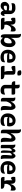

<svg xmlns="http://www.w3.org/2000/svg" viewBox="3188 -3998 825 7240"><g transform="rotate(90 3600.0 -377.5)"><path d="M510 -354Q510 -332 510 -310Q510 -288 510 -266.5Q510 -245 510 -223Q510 -201 510 -179Q510 -167 510 -155.5Q510 -144 510 -132Q514 -130 520 -128.5Q526 -127 530 -127Q541 -127 552 -130.5Q563 -134 573 -142H579Q580 -136 580.5 -131.5Q581 -127 581 -120Q581 -92 571.5 -64.5Q562 -37 547 -22Q531 -6 516 0.5Q501 7 486 7Q460 7 437.5 -7.5Q415 -22 399.5 -44.5Q384 -67 375 -94Q366 -121 366 -145Q366 -168 366 -190.5Q366 -213 366 -233Q366 -257 368 -282Q370 -307 374.5 -335Q379 -363 385 -396Q366 -405 347.5 -410Q329 -415 308.5 -417Q288 -419 263 -419Q233 -419 208 -416.5Q183 -414 159 -409.5Q135 -405 109 -397H103Q102 -406 100.5 -417.5Q99 -429 99 -441Q99 -462 105 -482Q111 -502 124 -515Q136 -526 156 -533.5Q176 -541 210 -544.5Q244 -548 295 -548Q347 -548 386.5 -531Q426 -514 453.5 -485Q481 -456 495.5 -422Q510 -388 510 -354ZM194 -155Q194 -128 205.5 -118Q217 -108 250 -108Q271 -108 293 -115Q315 -122 337 -137Q359 -152 379 -177L387 -96H370Q357 -70 332.5 -45.5Q308 -21 275 -5.5Q242 10 204 10Q155 10 120.5 -7.5Q86 -25 68 -59.5Q50 -94 50 -147V-154Q50 -182 64.5 -209.5Q79 -237 103.5 -261Q128 -285 160.5 -299Q193 -313 228 -313Q271 -313 307.5 -308.5Q344 -304 371 -295.5Q398 -287 409 -276Q415 -271 420 -262Q425 -253 428 -240Q431 -227 431 -208Q404 -215 375.5 -219Q347 -223 320 -225Q293 -227 269 -227Q248 -227 232 -224.5Q216 -222 202 -215Q198 -200 196 -186.5Q194 -173 194 -157Z M800 -125 808 -140Q798 -152 790.5 -168Q783 -184 780 -204.5Q777 -225 777 -251Q777 -280 777 -309Q777 -338 777 -367Q777 -396 777 -425L772 -427Q748 -399 728 -390Q708 -381 697 -381Q678 -381 662.5 -402.5Q647 -424 647 -469Q647 -487 649.5 -506Q652 -525 655 -538Q663 -539 674 -540Q685 -541 695 -542Q705 -543 716 -544Q727 -545 738 -546Q749 -547 759.5 -547.5Q770 -548 777 -548Q808 -548 831 -540.5Q854 -533 869.5 -518.5Q885 -504 894.5 -481.5Q904 -459 908 -428Q912 -397 912 -358Q912 -326 912 -294.5Q912 -263 912 -231.5Q912 -200 912 -168.5Q912 -137 912 -105ZM905 -366H917Q948 -462 999 -509.5Q1050 -557 1102 -557Q1117 -557 1127 -554Q1137 -551 1144 -543Q1157 -532 1162.5 -507Q1168 -482 1168 -441Q1168 -419 1165.5 -399Q1163 -379 1158 -361H1152Q1135 -374 1117.5 -380.5Q1100 -387 1073 -387Q1036 -387 1005 -368Q974 -349 949.5 -307.5Q925 -266 905 -197ZM654 -135H912Q977 -135 1018 -123Q1059 -111 1078 -89Q1097 -67 1097 -38Q1097 -31 1096.5 -25Q1096 -19 1095 -12.5Q1094 -6 1091 0H748Q688 0 669.5 -27Q651 -54 651 -103Q651 -109 651.5 -114.5Q652 -120 652.5 -125.5Q653 -131 654 -135Z M1382 1Q1379 2 1375 2.5Q1371 3 1367 3Q1363 3 1360 3Q1326 3 1307 -16.5Q1288 -36 1280 -68Q1272 -100 1272 -136Q1272 -211 1272 -275Q1272 -339 1272 -398Q1272 -457 1272 -519Q1272 -581 1272 -653Q1272 -679 1267.5 -705.5Q1263 -732 1253 -750Q1258 -751 1263 -752Q1268 -753 1273 -754Q1278 -755 1283 -755.5Q1288 -756 1294 -756Q1324 -756 1349.5 -741.5Q1375 -727 1391 -691.5Q1407 -656 1407 -594Q1407 -536 1407 -480.5Q1407 -425 1407 -370Q1407 -315 1407 -260Q1407 -205 1407 -149Q1407 -135 1405.5 -119Q1404 -103 1402 -87Q1400 -71 1396.5 -55.5Q1393 -40 1389.5 -25.5Q1386 -11 1382 1ZM1385 -72V-173Q1406 -150 1434.5 -134.5Q1463 -119 1498 -119Q1537 -119 1563.5 -140Q1590 -161 1602.5 -201.5Q1615 -242 1615 -301V-312Q1615 -344 1613.5 -364Q1612 -384 1606 -397Q1601 -401 1595.5 -403Q1590 -405 1584 -405Q1544 -405 1509.5 -386.5Q1475 -368 1447 -326Q1419 -284 1395 -212V-388H1413Q1430 -433 1459 -469.5Q1488 -506 1524.5 -528Q1561 -550 1599 -550Q1629 -550 1657.5 -533.5Q1686 -517 1707.5 -488.5Q1729 -460 1742 -422.5Q1755 -385 1755 -342V-321Q1755 -233 1737 -169.5Q1719 -106 1688.5 -66Q1658 -26 1620.5 -7Q1583 12 1544 12Q1515 12 1488 -1Q1461 -14 1440 -33.5Q1419 -53 1407 -72Z M2125 -553Q2195 -553 2244 -524.5Q2293 -496 2319.5 -445.5Q2346 -395 2346 -329V-324Q2346 -286 2341.5 -266Q2337 -246 2329 -239.5Q2321 -233 2311 -233H2088Q2058 -233 2034.5 -241Q2011 -249 1996 -262L1976 -252L1980 -314H2210Q2212 -321 2212.5 -329.5Q2213 -338 2213 -345Q2213 -369 2208 -390.5Q2203 -412 2190 -429Q2178 -434 2167 -436Q2156 -438 2135 -438Q2070 -438 2030 -387Q1990 -336 1990 -232V-227Q1990 -198 1994.5 -174.5Q1999 -151 2008 -132Q2032 -120 2062.5 -114.5Q2093 -109 2137 -109Q2170 -109 2201 -113.5Q2232 -118 2261.5 -128Q2291 -138 2318 -154H2324Q2326 -145 2327 -136Q2328 -127 2328 -118Q2328 -87 2319.5 -66Q2311 -45 2295 -29Q2279 -13 2254 -3.5Q2229 6 2199 10.5Q2169 15 2136 15Q2074 15 2022.5 -4Q1971 -23 1933.5 -58Q1896 -93 1875.5 -143Q1855 -193 1855 -255V-261Q1855 -325 1875 -378.5Q1895 -432 1931.5 -471Q1968 -510 2017.5 -531.5Q2067 -553 2125 -553Z M2682 -124 2690 -141Q2675 -159 2667.5 -186Q2660 -213 2660 -251Q2660 -271 2660 -289.5Q2660 -308 2660 -327.5Q2660 -347 2660 -365.5Q2660 -384 2660 -403Q2660 -422 2660 -440L2656 -444Q2621 -426 2594.5 -416Q2568 -406 2550 -402Q2532 -398 2520 -398Q2505 -398 2492 -406.5Q2479 -415 2472 -433.5Q2465 -452 2465 -482Q2465 -497 2467 -512Q2469 -527 2473 -538Q2498 -541 2532.5 -543Q2567 -545 2601.5 -546.5Q2636 -548 2660 -548Q2707 -548 2736.5 -539.5Q2766 -531 2780.5 -510Q2795 -489 2795 -449Q2795 -414 2795 -380.5Q2795 -347 2795 -312.5Q2795 -278 2795 -243Q2795 -208 2795 -174Q2795 -140 2795 -105ZM2467 -135H2765Q2839 -135 2882.5 -123Q2926 -111 2946 -89Q2966 -67 2966 -38Q2966 -31 2965.5 -25Q2965 -19 2963.5 -12.5Q2962 -6 2960 0H2560Q2521 0 2500 -9Q2479 -18 2471 -39Q2463 -60 2463 -96Q2463 -104 2463.5 -110.5Q2464 -117 2465 -123Q2466 -129 2467 -135ZM2634 -755Q2642 -758 2653 -761Q2664 -764 2675.5 -766Q2687 -768 2699.5 -769Q2712 -770 2724 -770Q2768 -770 2796 -755.5Q2824 -741 2824 -703V-634Q2816 -631 2806.5 -628Q2797 -625 2786.5 -623Q2776 -621 2765.5 -620Q2755 -619 2744 -619Q2696 -619 2665 -641Q2634 -663 2634 -699Z M3047 -538H3481Q3519 -538 3533.5 -520.5Q3548 -503 3548 -458Q3548 -448 3547 -438Q3546 -428 3545 -419.5Q3544 -411 3542 -403H3206Q3159 -403 3127.5 -409Q3096 -415 3077.5 -428.5Q3059 -442 3051.5 -463Q3044 -484 3044 -513Q3044 -518 3044.5 -522.5Q3045 -527 3045.5 -531Q3046 -535 3047 -538ZM3542 -157Q3544 -149 3545 -139.5Q3546 -130 3546 -122Q3546 -88 3537 -64Q3528 -40 3510 -22Q3502 -14 3490.5 -7.5Q3479 -1 3463.5 3.5Q3448 8 3429 10.5Q3410 13 3386 13Q3341 13 3303 0.5Q3265 -12 3237 -35Q3209 -58 3194 -89.5Q3179 -121 3179 -160Q3179 -216 3179 -272.5Q3179 -329 3179 -384.5Q3179 -440 3179 -496.5Q3179 -553 3179 -608Q3179 -632 3176.5 -655Q3174 -678 3166 -700Q3182 -705 3198 -707Q3214 -709 3229 -709Q3253 -709 3272 -698.5Q3291 -688 3302.5 -666.5Q3314 -645 3314 -612Q3314 -556 3314 -502Q3314 -448 3314 -393Q3314 -338 3314 -283.5Q3314 -229 3314 -174Q3314 -162 3315 -152Q3316 -142 3319 -133Q3334 -127 3348.5 -124.5Q3363 -122 3381 -122Q3414 -122 3440 -125Q3466 -128 3488.5 -136Q3511 -144 3536 -157Z M4145 0Q4131 3 4119 4Q4107 5 4093 5Q4055 5 4028.5 -6Q4002 -17 3988.5 -46.5Q3975 -76 3975 -129Q3975 -168 3979 -207.5Q3983 -247 3989.5 -288.5Q3996 -330 4004 -376Q3996 -388 3986.5 -394Q3977 -400 3965 -400Q3941 -400 3917.5 -387Q3894 -374 3871.5 -345Q3849 -316 3827.5 -268Q3806 -220 3786 -149V-376H3812Q3832 -426 3863 -465Q3894 -504 3933 -527Q3972 -550 4013 -550Q4037 -550 4057 -535.5Q4077 -521 4092 -497Q4107 -473 4116 -444Q4125 -415 4125 -386Q4125 -348 4125 -309Q4125 -270 4125 -231.5Q4125 -193 4125 -154Q4125 -108 4129 -75Q4133 -42 4145 0ZM3806 1Q3799 2 3792.5 2.5Q3786 3 3780 3Q3774 3 3767 3Q3740 3 3721 -2.5Q3702 -8 3691 -19Q3680 -30 3675.5 -45Q3671 -60 3671 -79Q3671 -129 3671 -175.5Q3671 -222 3671 -266.5Q3671 -311 3671 -354.5Q3671 -398 3671 -441Q3671 -468 3667 -494Q3663 -520 3652 -538Q3660 -540 3666.5 -541Q3673 -542 3680 -543Q3687 -544 3693 -544Q3726 -544 3752 -529.5Q3778 -515 3792 -480Q3806 -445 3806 -382Q3806 -317 3806 -249.5Q3806 -182 3806 -118.5Q3806 -55 3806 1Z M4525 -553Q4595 -553 4644 -524.5Q4693 -496 4719.5 -445.5Q4746 -395 4746 -329V-324Q4746 -286 4741.5 -266Q4737 -246 4729 -239.5Q4721 -233 4711 -233H4488Q4458 -233 4434.5 -241Q4411 -249 4396 -262L4376 -252L4380 -314H4610Q4612 -321 4612.5 -329.5Q4613 -338 4613 -345Q4613 -369 4608 -390.5Q4603 -412 4590 -429Q4578 -434 4567 -436Q4556 -438 4535 -438Q4470 -438 4430 -387Q4390 -336 4390 -232V-227Q4390 -198 4394.5 -174.5Q4399 -151 4408 -132Q4432 -120 4462.5 -114.5Q4493 -109 4537 -109Q4570 -109 4601 -113.5Q4632 -118 4661.5 -128Q4691 -138 4718 -154H4724Q4726 -145 4727 -136Q4728 -127 4728 -118Q4728 -87 4719.5 -66Q4711 -45 4695 -29Q4679 -13 4654 -3.5Q4629 6 4599 10.5Q4569 15 4536 15Q4474 15 4422.5 -4Q4371 -23 4333.5 -58Q4296 -93 4275.5 -143Q4255 -193 4255 -255V-261Q4255 -325 4275 -378.5Q4295 -432 4331.5 -471Q4368 -510 4417.5 -531.5Q4467 -553 4525 -553Z M4968 3Q4932 3 4910 -8Q4888 -19 4879 -37Q4870 -55 4870 -75Q4870 -159 4870 -230.5Q4870 -302 4870 -368.5Q4870 -435 4870 -504.5Q4870 -574 4870 -653Q4870 -679 4866 -705.5Q4862 -732 4851 -750Q4859 -752 4865.5 -753Q4872 -754 4879 -755Q4886 -756 4892 -756Q4922 -756 4948 -741.5Q4974 -727 4989.5 -691.5Q5005 -656 5005 -594Q5005 -517 5005 -442.5Q5005 -368 5005 -295Q5005 -222 5005 -148.5Q5005 -75 5005 1Q4998 2 4992 2.5Q4986 3 4980.5 3Q4975 3 4968 3ZM4986 -149V-376H5012Q5027 -413 5048.5 -445Q5070 -477 5096.5 -500Q5123 -523 5152.5 -536.5Q5182 -550 5213 -550Q5237 -550 5257 -535.5Q5277 -521 5292 -497Q5307 -473 5316 -444Q5325 -415 5325 -386Q5325 -348 5325 -309Q5325 -270 5325 -231.5Q5325 -193 5325 -154Q5325 -108 5329 -75Q5333 -42 5345 0Q5331 3 5319 4Q5307 5 5293 5Q5255 5 5228.5 -6Q5202 -17 5188.5 -46.5Q5175 -76 5175 -129Q5175 -168 5179 -207.5Q5183 -247 5189.5 -288.5Q5196 -330 5204 -376Q5196 -388 5186.5 -394Q5177 -400 5165 -400Q5141 -400 5117.5 -387Q5094 -374 5071.5 -345Q5049 -316 5027.5 -268Q5006 -220 4986 -149Z M5978 0Q5969 2 5961 3Q5953 4 5944.5 4.5Q5936 5 5926 5Q5889 5 5866 -6Q5843 -17 5833 -46Q5823 -75 5823 -128Q5823 -152 5824 -176.5Q5825 -201 5826 -227Q5827 -253 5830 -280.5Q5833 -308 5836 -338Q5839 -368 5844 -400Q5840 -405 5834 -407.5Q5828 -410 5821 -410Q5802 -410 5785 -397.5Q5768 -385 5754 -361.5Q5740 -338 5730 -305V-442H5746Q5761 -473 5780 -497Q5799 -521 5820.5 -535.5Q5842 -550 5863 -550Q5881 -550 5897.5 -537.5Q5914 -525 5928 -506.5Q5942 -488 5950.5 -467Q5959 -446 5959 -429Q5959 -394 5959 -359.5Q5959 -325 5959 -291Q5959 -257 5959 -223Q5959 -189 5959 -154Q5959 -108 5963 -75Q5967 -42 5978 0ZM5740 0Q5738 1 5735 1.5Q5732 2 5729 2.5Q5726 3 5722 3Q5698 3 5682 -7.5Q5666 -18 5658.5 -40Q5651 -62 5651 -98Q5651 -123 5651.5 -148.5Q5652 -174 5653.5 -201.5Q5655 -229 5657 -259Q5659 -289 5662.5 -323Q5666 -357 5669 -396Q5666 -401 5662.5 -404Q5659 -407 5655 -408.5Q5651 -410 5645 -410Q5630 -410 5615.5 -398Q5601 -386 5587 -363Q5573 -340 5559 -303L5556 -441H5572Q5583 -474 5598.5 -497.5Q5614 -521 5632 -534.5Q5650 -548 5669 -548Q5686 -548 5699 -536Q5712 -524 5721 -505.5Q5730 -487 5735 -469Q5740 -451 5740 -437Q5740 -382 5740.5 -327.5Q5741 -273 5741 -218.5Q5741 -164 5740.5 -109.5Q5740 -55 5740 0ZM5568 1Q5563 2 5557 3Q5551 4 5545 4.5Q5539 5 5532 5.5Q5525 6 5517 6Q5498 6 5484 4Q5470 2 5460.5 -4Q5451 -10 5446 -21Q5441 -32 5441 -50Q5441 -115 5441 -179.5Q5441 -244 5441 -308.5Q5441 -373 5441 -437Q5441 -467 5438.5 -490.5Q5436 -514 5429 -540Q5433 -541 5438 -542Q5443 -543 5447.5 -543.5Q5452 -544 5457 -544Q5462 -544 5467 -544Q5487 -544 5505 -536Q5523 -528 5537.5 -512.5Q5552 -497 5560 -473Q5568 -449 5568 -416Q5568 -347 5568 -277Q5568 -207 5568 -138Q5568 -69 5568 1Z M6325 -553Q6395 -553 6444 -524.5Q6493 -496 6519.5 -445.5Q6546 -395 6546 -329V-324Q6546 -286 6541.5 -266Q6537 -246 6529 -239.5Q6521 -233 6511 -233H6288Q6258 -233 6234.5 -241Q6211 -249 6196 -262L6176 -252L6180 -314H6410Q6412 -321 6412.5 -329.5Q6413 -338 6413 -345Q6413 -369 6408 -390.5Q6403 -412 6390 -429Q6378 -434 6367 -436Q6356 -438 6335 -438Q6270 -438 6230 -387Q6190 -336 6190 -232V-227Q6190 -198 6194.5 -174.5Q6199 -151 6208 -132Q6232 -120 6262.5 -114.5Q6293 -109 6337 -109Q6370 -109 6401 -113.5Q6432 -118 6461.5 -128Q6491 -138 6518 -154H6524Q6526 -145 6527 -136Q6528 -127 6528 -118Q6528 -87 6519.5 -66Q6511 -45 6495 -29Q6479 -13 6454 -3.5Q6429 6 6399 10.5Q6369 15 6336 15Q6274 15 6222.5 -4Q6171 -23 6133.5 -58Q6096 -93 6075.5 -143Q6055 -193 6055 -255V-261Q6055 -325 6075 -378.5Q6095 -432 6131.5 -471Q6168 -510 6217.5 -531.5Q6267 -553 6325 -553Z M6800 -125 6808 -140Q6798 -152 6790.5 -168Q6783 -184 6780 -204.5Q6777 -225 6777 -251Q6777 -280 6777 -309Q6777 -338 6777 -367Q6777 -396 6777 -425L6772 -427Q6748 -399 6728 -390Q6708 -381 6697 -381Q6678 -381 6662.5 -402.5Q6647 -424 6647 -469Q6647 -487 6649.5 -506Q6652 -525 6655 -538Q6663 -539 6674 -540Q6685 -541 6695 -542Q6705 -543 6716 -544Q6727 -545 6738 -546Q6749 -547 6759.5 -547.5Q6770 -548 6777 -548Q6808 -548 6831 -540.5Q6854 -533 6869.5 -518.5Q6885 -504 6894.5 -481.5Q6904 -459 6908 -428Q6912 -397 6912 -358Q6912 -326 6912 -294.5Q6912 -263 6912 -231.5Q6912 -200 6912 -168.5Q6912 -137 6912 -105ZM6905 -366H6917Q6948 -462 6999 -509.5Q7050 -557 7102 -557Q7117 -557 7127 -554Q7137 -551 7144 -543Q7157 -532 7162.5 -507Q7168 -482 7168 -441Q7168 -419 7165.5 -399Q7163 -379 7158 -361H7152Q7135 -374 7117.5 -380.5Q7100 -387 7073 -387Q7036 -387 7005 -368Q6974 -349 6949.5 -307.5Q6925 -266 6905 -197ZM6654 -135H6912Q6977 -135 7018 -123Q7059 -111 7078 -89Q7097 -67 7097 -38Q7097 -31 7096.5 -25Q7096 -19 7095 -12.5Q7094 -6 7091 0H6748Q6688 0 6669.5 -27Q6651 -54 6651 -103Q6651 -109 6651.5 -114.5Q6652 -120 6652.5 -125.5Q6653 -131 6654 -135Z"/></g></svg>

Font: Recursive Monospace Casual
Style: Bold
Weight: 700
Version: Version 1.047